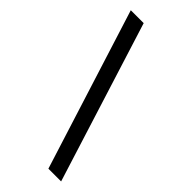

<svg xmlns="http://www.w3.org/2000/svg" viewBox="-237 -680 832 832"><g transform="rotate(45 179.5 -264.0)"><path d="M256 105 23 -633H102L334 105Z"/></g></svg>

Font: Yrsa Medium
Style: Regular
Weight: 500
Designer: Anna Giedrys (Yrsa+Rasa design), David Brezina (Yrsa art-direction, Rasa art-direction, design)
Foundry: Rosetta Type Foundry
Version: Version 2.004